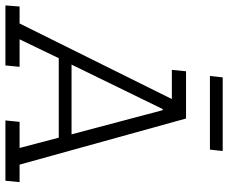

<svg xmlns="http://www.w3.org/2000/svg" viewBox="-110 -736 822 691"><g transform="rotate(90 300.5 -391.0)"><path d="M234 -782H499L494 -736H229ZM-21 -51H40L312 -599H207L212 -650H382L548 -51H611L606 0H389L394 -51H488L451 -192H165L97 -51H196L191 0H-25ZM348 -566 188 -238H439L352 -566Z"/></g></svg>

Font: Zilla Slab Light
Style: Italic
Weight: 300
Italic angle: -6°
Designer: Typotheque.com
Foundry: Typotheque type foundry
Version: Version 1.1; 2017; ttfautohint (v1.6)